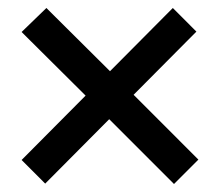

<svg xmlns="http://www.w3.org/2000/svg" viewBox="-20 -607 549 480"><path d="M415 -147 253 -309 93 -148 34 -207 194 -368 34 -527 96 -587 255 -429 412 -587 471 -528 314 -370 476 -208Z"/></svg>

Font: Ulagadi Sans
Style: Regular
Weight: 400
Designer: Ninad Kale (Devanagari), Jonny Pinhorn (Latin)
Foundry: Indian Type Foundry
Version: Version 3.01;March 29, 2020;FontCreator 12.0.0.2522 64-bit; 